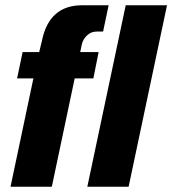

<svg xmlns="http://www.w3.org/2000/svg" viewBox="-20 -710 655 730"><path d="M107 -412H45L66 -512H129L139 -553Q166 -690 292 -690H393L372 -590H347Q326 -590 310.5 -575Q295 -560 291 -541L285 -512H355L335 -412H264L177 0H20ZM458 -690H615L469 0H312Z"/></svg>

Font: Decalotype ExtraBold Italic
Style: Regular
Weight: 800
Italic angle: -12°
Designer: Alfredo Marco Pradil
Foundry: Alfredo Marco Pradil
Version: Version 1.0